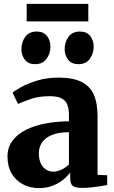

<svg xmlns="http://www.w3.org/2000/svg" viewBox="-20 -955 588 986"><path d="M180.5 11Q135.5 11 98.8 -8Q62 -27 40.2 -63.5Q18.5 -100 18.5 -151.5Q18.5 -198 43.8 -232Q69 -266 112.8 -288Q156.5 -310 213.5 -320.8Q270.5 -331.5 334 -332V-363Q334 -396.5 325.5 -418Q317 -439.5 295.5 -450.2Q274 -461 234.5 -461Q179.5 -461 137.8 -446.5Q96 -432 72.5 -421L44.5 -479Q58 -491 91.5 -509.2Q125 -527.5 173.5 -542Q222 -556.5 280.5 -556.5Q353.5 -556.5 397.5 -535Q441.5 -513.5 461.2 -469.8Q481 -426 481 -358.5V-57L530.5 -55V-5Q519 -2.5 497.5 1Q476 4.5 450.8 7.2Q425.5 10 404 10Q368 10 354.2 0Q340.5 -10 340.5 -40.5V-69.5Q329 -52.5 306.5 -33.8Q284 -15 252.2 -2Q220.5 11 180.5 11ZM254.5 -73.5Q273 -73.5 295.8 -84Q318.5 -94.5 334 -110.5V-276Q279 -276 244.8 -261.2Q210.5 -246.5 195 -222.2Q179.5 -198 179.5 -168.5Q179.5 -138.5 189 -117.2Q198.5 -96 215.2 -84.8Q232 -73.5 254.5 -73.5ZM159.5 -625.5Q125 -625.5 107.5 -648.5Q90 -671.5 90 -702Q90 -739.5 110 -766.2Q130 -793 168 -793H169Q203.5 -793 221.2 -770.2Q239 -747.5 239 -716.5Q239 -680 219 -652.8Q199 -625.5 160.5 -625.5ZM382 -625.5Q347.5 -625.5 329.8 -648.5Q312 -671.5 312 -702Q312 -739.5 332 -766.2Q352 -793 390.5 -793H391Q425.5 -793 443.2 -770.2Q461 -747.5 461 -716.5Q461 -680 441.2 -652.8Q421.5 -625.5 383 -625.5ZM433.5 -935V-845H117V-935Z"/></svg>

Font: Merriweather 48pt ExtraBold
Style: Regular
Weight: 800
Version: Version 2.100